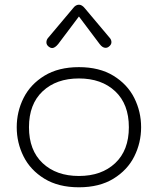

<svg xmlns="http://www.w3.org/2000/svg" viewBox="-20 -785 670 815"><path d="M51 -245Q51 -311 80 -369Q109 -427 168.5 -463.5Q228 -500 315 -500Q402 -500 461.5 -463.5Q521 -427 550 -369Q579 -311 579 -245Q579 -179 550 -121Q521 -63 461.5 -26.5Q402 10 315 10Q228 10 168.5 -26.5Q109 -63 80 -121Q51 -179 51 -245ZM527 -245Q527 -343 469 -397.5Q411 -452 315 -452Q219 -452 161 -397.5Q103 -343 103 -245Q103 -147 161 -92.5Q219 -38 315 -38Q411 -38 469 -92.5Q527 -147 527 -245ZM177 -605Q177 -616 184 -624L290 -750Q301 -765 315 -765Q328 -765 340 -750L446 -624Q453 -616 453 -606Q453 -595 442 -587Q436 -582 428 -582Q415 -582 403 -598L315 -715L227 -598Q213 -581 201 -581Q195 -581 188 -586Q177 -594 177 -605Z"/></svg>

Font: Kodchasan ExtraLight
Style: Regular
Weight: 275
Version: Version 1.000; ttfautohint (v1.6)